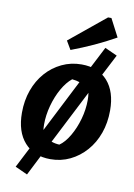

<svg xmlns="http://www.w3.org/2000/svg" viewBox="-97 -840 711 1015"><g transform="rotate(10 259.0 -333.0)"><path d="M200 -43 121 113 55 83 135 -73ZM228 12Q140 12 89 -45Q38 -102 38 -204Q38 -270 58 -325.5Q78 -381 114 -422Q150 -463 199 -486.5Q248 -510 305 -510Q395 -510 445 -453.5Q495 -397 495 -296Q495 -230 475 -174Q455 -118 418.5 -76.5Q382 -35 333.5 -11.5Q285 12 228 12ZM262 -72Q291 -92 315.5 -134Q340 -176 354.5 -227.5Q369 -279 369 -331Q369 -348 366.5 -365Q364 -382 359 -397Q332 -408 312 -415Q292 -422 269 -424Q240 -401 216 -358.5Q192 -316 178 -264.5Q164 -213 164 -163Q164 -145 166.5 -128.5Q169 -112 174 -98Q201 -87 220 -80Q239 -73 262 -72ZM335 -466 413 -618 479 -588 398 -431ZM135 -73 335 -466 398 -431 200 -43ZM233 -575 206 -621 399 -779H417L467 -683Q410 -651 352 -624.5Q294 -598 233 -575Z"/></g></svg>

Font: Piazzolla Thin ExtraBold
Style: Italic
Weight: 800
Italic angle: -11.3°
Version: Version 2.005